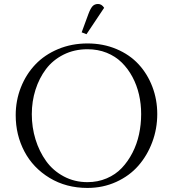

<svg xmlns="http://www.w3.org/2000/svg" viewBox="-20 -927 857 955"><path d="M58.1 -354Q58.1 -427.2 84 -492.7Q109.9 -558.1 156 -606.4Q202.1 -654.8 269.3 -682.9Q336.4 -710.9 415 -710.9Q493.2 -710.9 559.1 -683.1Q625 -655.3 669.2 -607.4Q713.4 -559.6 737.8 -495.6Q762.2 -431.6 762.2 -359.9Q762.2 -286.6 737.3 -220Q712.4 -153.3 668.2 -102.8Q624 -52.2 558.1 -22.2Q492.2 7.8 415 7.8Q309.1 7.8 226.8 -42Q144.5 -91.8 101.3 -173.8Q58.1 -255.9 58.1 -354ZM138.2 -358.9Q138.2 -293.5 156.7 -233.4Q175.3 -173.3 209.5 -125.7Q243.7 -78.1 297.1 -49.6Q350.6 -21 415 -21Q466.3 -21 510.5 -39.8Q554.7 -58.6 585.7 -91.3Q616.7 -124 638.9 -167.2Q661.1 -210.4 671.6 -259.3Q682.1 -308.1 682.1 -359.9Q682.1 -409.7 671.4 -456.5Q660.6 -503.4 638.7 -544.4Q616.7 -585.4 585.4 -616.2Q554.2 -647 510.5 -664.6Q466.8 -682.1 415 -682.1Q349.6 -682.1 296.1 -655.3Q242.7 -628.4 208.7 -583.3Q174.8 -538.1 156.5 -480.5Q138.2 -422.9 138.2 -358.9ZM386.2 -766.1 419.9 -857.9Q430.2 -885.3 440.4 -896.2Q450.7 -907.2 467.8 -907.2Q485.8 -907.2 498 -888.2L410.2 -756.8Z"/></svg>

Font: Dihjauti
Style: Regular
Weight: 400
Designer: T. Christopher White
Version: Version 3.0.0